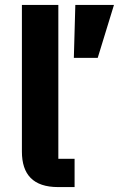

<svg xmlns="http://www.w3.org/2000/svg" viewBox="-20 -760 483 780"><path d="M216 0H283V-115H217V-740H69V-144C69 -51 115 0 216 0ZM377 -525 443 -740H286L280 -525Z"/></svg>

Font: Braiins Sans
Style: Bold
Weight: 700
Designer: Mike Abbink, Paul van der Laan, Pieter van Rosmalen, Jiri Chlebus, Lubos Buracinsky
Foundry: Bold Monday, Sudetype
Version: Version 1.000;hotconv 1.0.109;makeotfexe 2.5.65596